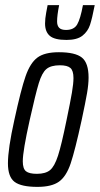

<svg xmlns="http://www.w3.org/2000/svg" viewBox="-20 -722 390 750"><path d="M11 -84Q11 -141 36 -253Q62 -373 80 -424.5Q98 -476 126 -497Q154 -518 210 -518Q274 -518 300 -497Q326 -476 326 -419Q326 -393 320 -358Q314 -323 299 -253Q273 -134 256 -83.5Q239 -33 210.5 -12.5Q182 8 126 8Q63 8 37 -11.5Q11 -31 11 -84ZM240 -253Q255 -325 261 -360.5Q267 -396 267 -417Q267 -446 255 -456.5Q243 -467 214 -467Q179 -467 161.5 -452.5Q144 -438 131.5 -397Q119 -356 96 -253Q69 -132 69 -92Q69 -63 81.5 -53Q94 -43 124 -43Q158 -43 175.5 -57.5Q193 -72 206.5 -113.5Q220 -155 240 -253ZM156 -630Q156 -649 160.5 -673Q165 -697 166 -702H211Q203 -662 203 -638Q203 -622 211 -613.5Q219 -605 238 -605Q269 -605 281.5 -626.5Q294 -648 304 -702H350Q340 -650 331.5 -624.5Q323 -599 302 -582.5Q281 -566 240 -566Q193 -566 174.5 -582Q156 -598 156 -630Z"/></svg>

Font: Saira Ultra Condensed
Style: Italic
Weight: 400
Width: 1
Italic angle: -12°
Designer: Hector Gatti with collaboration of the Omnibus-Type team
Foundry: Omnibus-Type
Version: Version 1.001; ttfautohint (v1.8)